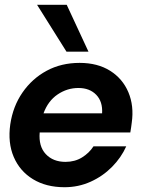

<svg xmlns="http://www.w3.org/2000/svg" viewBox="-20 -771 597 803"><path d="M250 12Q173 12 118 -21.5Q63 -55 37.5 -114.5Q12 -174 23 -251Q34 -326 74 -384Q114 -442 175 -475Q236 -508 313 -508Q388 -508 440.5 -475Q493 -442 517 -385Q541 -328 531 -258Q530 -250 528.5 -239Q527 -228 525 -217H146Q141 -159 171.5 -126.5Q202 -94 254 -94Q293 -94 323 -112.5Q353 -131 371 -159H508Q487 -112 448.5 -73Q410 -34 359 -11Q308 12 250 12ZM308 -403Q261 -403 221 -376Q181 -349 162 -297H407Q410 -346 382.5 -374.5Q355 -403 308 -403ZM258 -555 135 -751H259L350 -555Z"/></svg>

Font: Host Grotesk
Style: Bold Italic
Weight: 700
Italic angle: -8°
Designer: Doğukan Karapınar
Foundry: Element Type
Version: Version 1.003; ttfautohint (v1.8.4.7-5d5b)